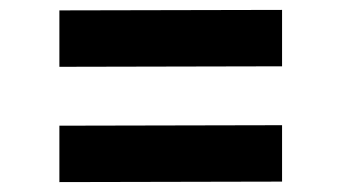

<svg xmlns="http://www.w3.org/2000/svg" viewBox="-20 -549 690 388"><path d="M100 -181V-295L550 -296V-182ZM100 -414V-528L550 -529V-415Z"/></svg>

Font: REM SemiBold
Style: Regular
Weight: 600
Designer: Octavio Pardo
Foundry: Ashler Design
Version: Version 1.005;gftools[0.9.28]